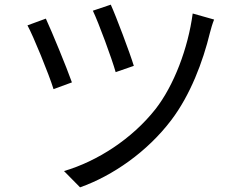

<svg xmlns="http://www.w3.org/2000/svg" viewBox="-20 -772 1040 825"><path d="M456 -752 379 -726C404 -674 461 -519 477 -462L555 -489C538 -545 478 -704 456 -752ZM900 -688 808 -714C788 -564 727 -404 648 -303C547 -175 398 -79 255 -37L324 33C465 -17 613 -120 716 -256C798 -364 852 -507 882 -631C886 -647 893 -671 900 -688ZM177 -692 98 -663C122 -620 191 -451 210 -389L289 -418C266 -483 203 -636 177 -692Z"/></svg>

Font: Microsoft YaHei
Style: Regular
Weight: 400
Designer: Ryoko NISHIZUKA 西塚涼子 (kana, bopomofo & ideographs); Paul D. Hunt (Latin, Greek & Cyrillic); Sandoll Communications 산돌커뮤니
Foundry: Adobe
Version: Version 2.001;hotconv 1.0.111;makeotfexe 2.5.65597